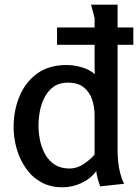

<svg xmlns="http://www.w3.org/2000/svg" viewBox="-20 -785 598 818"><path d="M264 -508Q295 -508 328 -498.5Q361 -489 384 -469Q383 -485 383 -498Q383 -511 383 -526V-708L368 -765H481V-143Q481 -122 483.5 -96Q486 -70 492.5 -45.5Q499 -21 509 -2L407 9Q401 -7 396.5 -23Q392 -39 390 -56Q366 -23 326.5 -5Q287 13 247 13Q194 13 155 -9Q116 -31 90 -68.5Q64 -106 51 -151.5Q38 -197 38 -244Q38 -314 63 -374.5Q88 -435 138 -471.5Q188 -508 264 -508ZM270 -433Q233 -433 209 -416Q185 -399 170.5 -371.5Q156 -344 150 -312Q144 -280 144 -250Q144 -219 150.5 -187Q157 -155 172.5 -127.5Q188 -100 213.5 -83.5Q239 -67 276 -67Q307 -67 335.5 -85.5Q364 -104 383 -127V-293Q383 -330 372 -362Q361 -394 336 -413.5Q311 -433 270 -433ZM223 -668H548V-594H223Z"/></svg>

Font: Rosario Light SemiBold
Style: Regular
Weight: 600
Version: Version 1.101; ttfautohint (v1.8.1.43-b0c9)